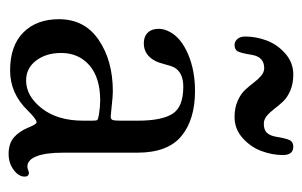

<svg xmlns="http://www.w3.org/2000/svg" viewBox="-146 -538 691 439"><g transform="rotate(90 199.5 -318.5)"><path d="M262.7 -576.2Q276.9 -576.2 283.4 -583Q290 -589.8 292.5 -603.5Q296.4 -627.4 300.5 -635.5Q304.7 -643.6 315.4 -643.6Q334.5 -643.6 334.5 -619.6Q334.5 -595.7 325.4 -571Q316.4 -546.4 295.7 -527.8Q274.9 -509.3 247.6 -509.3Q226.6 -509.3 210.7 -516.4Q194.8 -523.4 185.5 -533.4Q176.3 -543.5 168.9 -553.2Q161.6 -563 153.3 -570.1Q145 -577.1 135.7 -577.1Q110.4 -577.1 105.5 -549.3Q101.6 -524.9 97.7 -517.1Q93.8 -509.3 82.5 -509.3Q75.2 -509.3 69.3 -515.6Q63.5 -522 63.5 -533.7Q63.5 -558.1 72.5 -582.5Q81.5 -606.9 102.3 -625.2Q123 -643.6 150.4 -643.6Q171.4 -643.6 187.3 -636.7Q203.1 -629.9 212.4 -619.9Q221.7 -609.9 229.2 -599.9Q236.8 -589.8 245.1 -583Q253.4 -576.2 262.7 -576.2ZM45.9 -335.9Q45.9 -348.6 53.2 -361.8Q66.9 -387.2 104 -403.1Q141.1 -418.9 188 -418.9Q253.4 -418.9 291.3 -387.7Q329.1 -356.4 329.1 -287.1V-117.2Q329.1 -77.1 337.4 -56.4Q345.7 -35.6 360.8 -35.6Q364.7 -35.6 368.9 -37.4Q373 -39.1 375 -39.1Q383.8 -39.1 383.8 -29.3Q383.8 -15.6 368.4 -4.2Q353 7.3 332 7.3Q308.6 7.3 294.7 -4.4Q280.8 -16.1 272 -37.1Q264.2 -56.6 259.8 -56.6Q252.4 -56.6 232.9 -36.6Q193.8 3.9 141.1 3.9Q84.5 3.9 54.2 -26.4Q23.9 -56.6 23.9 -107.9Q23.9 -166.5 71.3 -198.7Q118.7 -231 189 -231Q200.2 -231 221.4 -228.5Q242.7 -226.1 246.1 -226.1Q252.4 -226.1 254.2 -230.2Q255.9 -234.4 255.9 -248.5V-288.1Q255.9 -342.8 240.2 -367.4Q224.6 -392.1 178.2 -392.1Q145.5 -392.1 133.8 -370.6Q130.9 -365.2 127.2 -350.6Q123.5 -335.9 119.1 -327.6Q105.5 -301.8 79.1 -301.8Q63.5 -301.8 54.7 -310.8Q45.9 -319.8 45.9 -335.9ZM255.9 -163.1V-184.6Q255.9 -193.8 254.2 -195.6Q252.4 -197.3 242.2 -199.2Q223.6 -202.1 210 -202.1Q157.7 -202.1 129.4 -177.5Q101.1 -152.8 101.1 -112.8Q101.1 -78.6 118.4 -55.7Q135.7 -32.7 164.1 -32.7Q199.7 -32.7 227.8 -68.6Q255.9 -104.5 255.9 -163.1Z"/></g></svg>

Font: Cooper*
Style: Regular
Weight: 400
Designer: Owen Earl
Foundry: indestructible type*
Version: Version 0.001